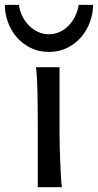

<svg xmlns="http://www.w3.org/2000/svg" viewBox="-64 -777 406 797"><path d="M183.1 -231.9Q183.1 -208.5 183.8 -176.5Q184.6 -144.5 185.8 -111.8Q187 -79.1 188.7 -49.3Q190.4 -19.5 192.9 0H92.8V-258.8Q92.8 -294.4 92.5 -329.1Q92.3 -363.8 91.6 -394.8Q90.8 -425.8 89.4 -452.4Q87.9 -479 85.4 -498H183.1ZM322.3 -756.8Q322.3 -721.2 309.6 -686.3Q296.9 -651.4 273.2 -623.5Q249.5 -595.7 215.6 -578.6Q181.6 -561.5 139.2 -561.5Q96.2 -561.5 62.3 -578.6Q28.3 -595.7 4.6 -623.5Q-19 -651.4 -31.5 -686.3Q-43.9 -721.2 -43.9 -756.8H14.6Q17.6 -731.9 28.6 -710Q39.6 -688 56.2 -671.1Q72.8 -654.3 94 -644.5Q115.2 -634.8 139.2 -634.8Q163.1 -634.8 184.1 -644.5Q205.1 -654.3 221.2 -671.1Q237.3 -688 248 -710Q258.8 -731.9 262.7 -756.8Z"/></svg>

Font: Andika
Style: Regular
Weight: 400
Designer: Victor Gaultney, Annie Olsen, Julie Remington, Don Collingsworth, Eric Hays
Foundry: SIL International
Version: Version 1.001